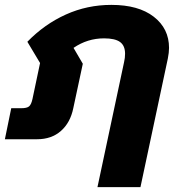

<svg xmlns="http://www.w3.org/2000/svg" viewBox="-50 -570 732 786"><path d="M458 -316Q462 -333 462 -350Q462 -383 441.5 -398Q421 -413 376 -413Q308 -413 251 -374L289 -309L250 -127Q238 -68 199.5 -34Q161 0 102 0H-30L-4 -127H37Q60 -127 69 -134.5Q78 -142 83 -165L114 -312L62 -399Q132 -471 219.5 -510.5Q307 -550 406 -550Q517 -550 579.5 -501.5Q642 -453 642 -374Q642 -355 637 -330L525 196H349Z"/></svg>

Font: Prompt Bold
Style: Bold Italic
Weight: 700
Italic angle: -12°
Designer: Katatrad Team
Foundry: CadsonDemak
Version: Version 1.000